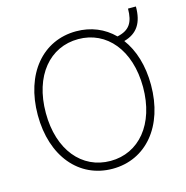

<svg xmlns="http://www.w3.org/2000/svg" viewBox="-114 -890 976 1008"><g transform="rotate(-15 374.0 -386.0)"><path d="M670.5 -781.6C670.1 -706 646.3 -669 579.5 -654.8C526.6 -707.7 456.7 -737.2 376.1 -737.2C194.2 -737.2 68.2 -588.4 68.2 -363.6C68.2 -139.2 194.2 9.9 376.1 9.9C557.2 9.9 683.6 -138.8 683.6 -363.6C683.6 -469.1 655.9 -557.5 607.6 -622.2C680.8 -642 713.8 -693.5 713.4 -781.6ZM640.3 -363.6C640.3 -161.6 530.2 -32.7 376.1 -32.7C220.5 -32.7 111.9 -162.3 111.9 -363.6C111.9 -566.8 221.9 -694.6 376.1 -694.6C530.2 -694.6 639.9 -565.7 640.3 -363.6Z"/></g></svg>

Font: Karasuma Gothic
Style: Thin
Weight: 200
Designer: Rasmus Andersson / Ryoko Ishizuka
Foundry: rsms
Version: Version 1.00